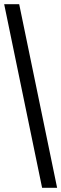

<svg xmlns="http://www.w3.org/2000/svg" viewBox="-20 -780 294 921"><path d="M182 121 0 -760H72L254 121Z"/></svg>

Font: Noto Serif Thai Condensed Black
Style: Regular
Weight: 900
Width: 3
Designer: Monotype Design Team
Foundry: Monotype Imaging Inc.
Version: Version 2.002; ttfautohint (v1.8.4.7-5d5b)